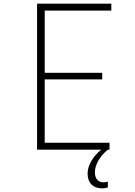

<svg xmlns="http://www.w3.org/2000/svg" viewBox="-20 -820 740 1052"><path d="M183 0V-800H590V-762H225V-421H540V-385H225V-38H580V0ZM540 212Q502 212 481 190.5Q460 169 460 131Q460 98 480 63Q500 28 535 0L552 -2L571 0Q538 27 519 60Q500 93 500 125Q500 150 512.5 164.5Q525 179 547 179Q556 179 562 177.5Q568 176 571 175V206Q561 212 540 212Z"/></svg>

Font: Martian Mono Thin
Style: Regular
Weight: 100
Monospace: yes
Designer: Roman Shamin
Foundry: Evil Martians
Version: Version 1.000; ttfautohint (v1.8.4.7-5d5b)